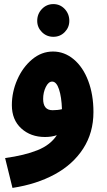

<svg xmlns="http://www.w3.org/2000/svg" viewBox="-20 -689 522 939"><path d="M437 -141Q437 -40 387 37.5Q337 115 248 163.5Q159 212 41 230L5 84Q100 71 163.5 45.5Q227 20 258 -28Q233 -19 200 -19Q130 -19 84 -61Q38 -103 38 -175Q38 -239 64.5 -299.5Q91 -360 137 -398.5Q183 -437 239 -437Q295 -437 340.5 -399Q386 -361 411.5 -293.5Q437 -226 437 -141ZM237 -150Q263 -150 283 -155Q281 -215 268.5 -252.5Q256 -290 235 -290Q217 -290 204 -263.5Q191 -237 191 -205Q191 -150 237 -150ZM162 -587Q162 -621 185 -645Q208 -669 241 -669Q274 -669 296.5 -645Q319 -621 319 -587Q319 -555 296.5 -532Q274 -509 241 -509Q208 -509 185 -532Q162 -555 162 -587Z"/></svg>

Font: Noto Sans Arabic CondBlack
Style: Regular
Weight: 900
Width: 3
Designer: Nadine Chahine
Foundry: Monotype Imaging Inc.
Version: Version 1.001